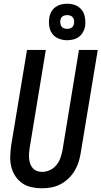

<svg xmlns="http://www.w3.org/2000/svg" viewBox="-20 -1003 545 1031"><path d="M205 8Q176 8 148.5 2Q121 -4 99 -19.5Q77 -35 62 -58Q47 -81 40.5 -108Q34 -135 35 -164Q36 -193 40 -222L125 -735H226L139 -207Q137 -193 136 -178.5Q135 -164 136.5 -150Q138 -136 142.5 -123Q147 -110 156 -100Q165 -90 178 -85Q191 -80 206 -80Q226 -80 246.5 -89Q267 -98 281.5 -115Q296 -132 303.5 -152.5Q311 -173 315 -193L404 -735H505L413 -179Q409 -154 401 -130Q393 -106 379.5 -84Q366 -62 346.5 -43.5Q327 -25 303.5 -13Q280 -1 255 3.5Q230 8 205 8ZM340 -787Q317 -787 295.5 -795.5Q274 -804 261 -821.5Q248 -839 244.5 -862Q241 -885 245 -909Q247 -925 255.5 -940Q264 -955 278 -965Q292 -975 308.5 -979Q325 -983 341 -983Q356 -983 371.5 -979.5Q387 -976 399 -968Q411 -960 420 -948.5Q429 -937 433 -922.5Q437 -908 438 -892.5Q439 -877 437 -861Q434 -845 425.5 -830Q417 -815 403.5 -805Q390 -795 373 -791Q356 -787 340 -787ZM341 -848Q347 -848 353 -849.5Q359 -851 364.5 -854.5Q370 -858 373 -864Q376 -870 377 -876Q379 -885 377.5 -894Q376 -903 371 -909.5Q366 -916 358 -919Q350 -922 341 -922Q335 -922 328.5 -920.5Q322 -919 316.5 -915.5Q311 -912 308 -906Q305 -900 304 -894Q303 -885 304.5 -876Q306 -867 310.5 -860.5Q315 -854 323.5 -851Q332 -848 341 -848Z"/></svg>

Font: Iosevka Semibold
Style: Italic
Weight: 600
Italic angle: -9°
Monospace: yes
Designer: Belleve Invis
Foundry: Belleve Invis
Version: Version 32.5.0; ttfautohint (v1.8.4)